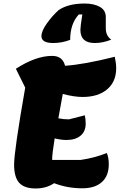

<svg xmlns="http://www.w3.org/2000/svg" viewBox="-20 -1043 679 1089"><path d="M282 -799Q215 -799 215 -838Q215 -867 246 -910.5Q277 -954 313 -986Q368 -1023 460 -1023Q513 -1023 546.5 -1004Q580 -985 580 -946V-883Q580 -840 611 -818Q563 -799 517 -799Q436 -799 436 -874Q436 -893 447 -961H427Q378 -908 378 -817Q331 -799 282 -799ZM182 26Q118 26 89 -6Q60 -38 60 -109Q60 -187 123 -546L70 -653Q183 -726 276 -726Q335 -726 349 -670Q456 -677 631 -721Q639 -684 639 -656Q639 -580 588 -536.5Q537 -493 448 -493Q402 -493 336 -510Q326 -453 311 -372Q341 -366 371 -366L461 -389Q466 -369 466 -341Q466 -298 437 -273.5Q408 -249 357 -249Q327 -249 290 -258Q276 -169 276 -144V-136H438Q515 -147 586 -175Q597 -149 597 -111Q597 -46 558 -10.5Q519 25 447 25Q362 25 287 -4Q243 26 182 26Z"/></svg>

Font: Lemonada
Style: Bold
Weight: 700
Designer: Mohamed Gaber (Arabic), Eduardo Tunni (Latin)
Foundry: Kief Type Foundry
Version: Version 4.004